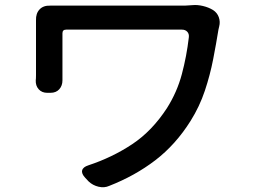

<svg xmlns="http://www.w3.org/2000/svg" viewBox="-20 -734 1040 784"><path d="M850 -693Q867 -682 873.5 -663.5Q880 -645 875 -626Q874 -623 873.5 -619.5Q873 -616 872 -613Q863 -557 850.5 -492.5Q838 -428 816.5 -363.5Q795 -299 758 -240Q697 -143 614 -79.5Q531 -16 426 25Q406 34 382.5 28.5Q359 23 342 7L328 -8Q312 -25 315.5 -38.5Q319 -52 341 -59Q438 -91 519.5 -145Q601 -199 662 -293Q703 -358 722.5 -431Q742 -504 751 -581Q753 -595 745 -604Q737 -613 723 -613Q691 -613 643 -613Q595 -613 539 -613Q483 -613 428 -613Q373 -613 326.5 -613Q280 -613 250 -613Q235 -613 235 -598Q235 -577 235 -543Q235 -509 235 -477Q235 -445 235 -427Q235 -420 235 -415.5Q235 -411 235 -406Q235 -384 222 -369.5Q209 -355 186 -355H173Q151 -355 138 -369.5Q125 -384 126 -406Q127 -412 127 -427Q127 -440 127 -468.5Q127 -497 127 -530.5Q127 -564 127 -594Q127 -624 127 -640Q127 -654 127 -651.5Q127 -649 127 -651Q126 -679 141.5 -695.5Q157 -712 185 -711Q189 -711 206 -711Q223 -711 236 -711Q245 -711 280.5 -711Q316 -711 367 -711Q418 -711 475 -711Q532 -711 585.5 -711Q639 -711 678.5 -711Q718 -711 734 -711L766 -713Q786 -715 809 -709.5Q832 -704 850 -693Z"/></svg>

Font: Chiron GoRound TC M
Style: Regular
Weight: 500
Designer: Ryoko NISHIZUKA 西塚涼子 (kana, bopomofo & ideographs); Paul D. Hunt (Latin, Greek & Cyrillic); Sandoll Communications 산돌커뮤니
Foundry: Adobe
Version: Version 1.000;hotconv 1.1.1;makeotfexe 2.6.0